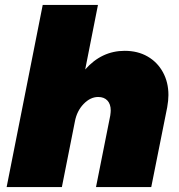

<svg xmlns="http://www.w3.org/2000/svg" viewBox="-20 -762 731 782"><path d="M666 -375Q666 -353 661 -325L596 0H371L429 -291Q431 -305 431 -312Q431 -338 417.5 -352.5Q404 -367 380 -367Q348 -367 320.5 -338.5Q293 -310 285 -267L232 0H7L154 -742H379L327 -479Q394 -555 488 -555Q541 -555 581 -532Q621 -509 643.5 -468Q666 -427 666 -375Z"/></svg>

Font: TypoPRO Montserrat
Style: Italic
Weight: 900
Italic angle: -11.3°
Designer: Julieta Ulanovsky
Foundry: Julieta Ulanovsky
Version: Version 6.001